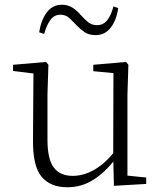

<svg xmlns="http://www.w3.org/2000/svg" viewBox="-20 -775 683 809"><path d="M263 14Q193 14 155.5 -30Q118 -74 119 -185L121 -478L140 -463L35 -476V-502L174 -514L184 -502L180 -377V-188Q180 -103 207 -68.5Q234 -34 286 -34Q334 -34 379.5 -61Q425 -88 463 -137L482 -103H464Q425 -51 375 -18.5Q325 14 263 14ZM460 8 457 -116V-117L458 -467L373 -475V-502L511 -514L521 -502L517 -377V-35L596 -27V0ZM145 -639Q153 -690 177 -722.5Q201 -755 241 -755Q267 -755 286.5 -742Q306 -729 320 -712Q337 -693 352 -681Q367 -669 389 -669Q415 -669 431.5 -689.5Q448 -710 458 -748L478 -741Q471 -690 446.5 -658.5Q422 -627 383 -627Q355 -627 336.5 -639.5Q318 -652 303 -668Q287 -685 272 -699Q257 -713 234 -713Q209 -713 193 -692Q177 -671 166 -632Z"/></svg>

Font: Noto Serif HK ExtraLight
Style: Regular
Weight: 200
Designer: Ryoko NISHIZUKA 西塚涼子 (kana & ideographs); Frank Grießhammer (Latin, Greek & Cyrillic); Wenlong ZHANG 张文龙 (bopomofo); San
Foundry: Adobe
Version: Version 2.002-H1;hotconv 1.1.0;makeotfexe 2.6.0